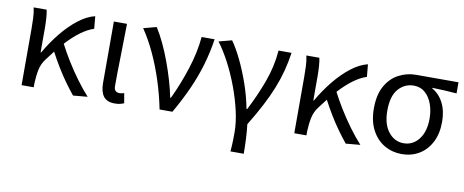

<svg xmlns="http://www.w3.org/2000/svg" viewBox="-66 -841 3202 1325"><g transform="rotate(10 1535.5 -178.5)"><path d="M454 9Q426 -25 393.5 -70Q361 -115 330 -166Q299 -217 273 -267L222 -200Q197 -167 188 -124Q179 -81 177 -28V0H92V-394Q92 -427 90.5 -467Q89 -507 81 -543H172Q177 -521 179.5 -486.5Q182 -452 182 -416V-246H186Q229 -321 282 -386.5Q335 -452 393.5 -497.5Q452 -543 510 -557L518 -470Q430 -442 329 -332Q356 -279 393 -219Q430 -159 472 -102Q514 -45 555 0Z M746 13Q691 13 667 -19.5Q643 -52 643 -112V-543H735Q734 -433 731 -318.5Q728 -204 728 -106Q728 -83 738.5 -73Q749 -63 766 -63Q781 -63 799 -69L811 0Q800 5 784.5 9Q769 13 746 13Z M1059 0Q1039 -100 1008 -196Q977 -292 937 -378Q897 -464 850 -533L941 -557Q969 -513 996 -456Q1023 -399 1046 -336.5Q1069 -274 1087.5 -211.5Q1106 -149 1117 -93H1122Q1172 -198 1210 -315.5Q1248 -433 1258 -543H1349Q1335 -449 1309 -360.5Q1283 -272 1243.5 -184Q1204 -96 1149 0Z M1591 200Q1593 175 1594 156Q1595 137 1595.5 116Q1596 95 1596 65Q1596 -3 1577.5 -84Q1559 -165 1528 -248Q1497 -331 1458 -405Q1419 -479 1378 -533L1469 -557Q1503 -510 1538.5 -436.5Q1574 -363 1603.5 -278Q1633 -193 1649 -108H1654Q1707 -210 1747.5 -319.5Q1788 -429 1797 -543H1888Q1878 -474 1861.5 -412Q1845 -350 1820 -287.5Q1795 -225 1759 -156Q1723 -87 1673 -5Q1679 44 1681.5 98.5Q1684 153 1684 200Z M2365 9Q2337 -25 2304.5 -70Q2272 -115 2241 -166Q2210 -217 2184 -267L2133 -200Q2108 -167 2099 -124Q2090 -81 2088 -28V0H2003V-394Q2003 -427 2001.5 -467Q2000 -507 1992 -543H2083Q2088 -521 2090.5 -486.5Q2093 -452 2093 -416V-246H2097Q2140 -321 2193 -386.5Q2246 -452 2304.5 -497.5Q2363 -543 2421 -557L2429 -470Q2341 -442 2240 -332Q2267 -279 2304 -219Q2341 -159 2383 -102Q2425 -45 2466 0Z M2757 13Q2691 13 2635.5 -19Q2580 -51 2547 -113.5Q2514 -176 2514 -265Q2514 -361 2549 -422.5Q2584 -484 2640.5 -513.5Q2697 -543 2761 -543H3058V-465Q3012 -469 2972 -471Q2932 -473 2887 -474V-470Q2937 -442 2965.5 -386.5Q2994 -331 2994 -254Q2994 -170 2962.5 -110Q2931 -50 2877.5 -18.5Q2824 13 2757 13ZM2757 -63Q2822 -63 2863.5 -116.5Q2905 -170 2905 -261Q2905 -316 2888 -363Q2871 -410 2838.5 -438.5Q2806 -467 2759 -467Q2695 -467 2651.5 -417.5Q2608 -368 2608 -265Q2608 -171 2650.5 -117Q2693 -63 2757 -63Z"/></g></svg>

Font: Chocolate Classical Sans
Style: Regular
Weight: 400
Designer: 田海東、宇文滿月
Foundry: Moonlit Owen
Version: Version 1.001